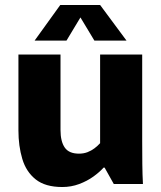

<svg xmlns="http://www.w3.org/2000/svg" viewBox="-20 -739 646 771"><path d="M230 12Q162 12 123.5 -18.5Q85 -49 69.5 -101Q54 -153 54 -215V-520H223V-217Q223 -171 240 -146.5Q257 -122 297 -122Q316 -122 331.5 -128Q347 -134 359.5 -143.5Q372 -153 382 -164V-520H551V-172Q551 -123 551.5 -80Q552 -37 554 0H437L400 -66H396Q380 -48 355 -30Q330 -12 298 0Q266 12 230 12ZM119 -576 222 -719H382L488 -576H359L303 -669L247 -576Z"/></svg>

Font: Murecho Thin
Style: Bold
Weight: 700
Version: Version 1.010